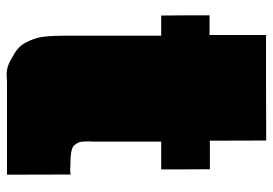

<svg xmlns="http://www.w3.org/2000/svg" viewBox="-136 -644 782 549"><g transform="rotate(90 254.5 -370.0)"><path d="M385.3 -243.2 384.8 -235.8Q384.8 -218.8 386 -210.7Q387.2 -202.6 396 -191.7Q404.8 -180.7 453.1 -180.7L466.3 -180.2Q473.6 -180.2 479.5 -181.6L480 0.5H212.9L196.3 1.5H190.9Q172.9 1.5 151.4 -10.3Q129.9 -22 119.4 -31Q108.9 -40 101.6 -54.2Q87.9 -80.6 85.2 -106.2Q82.5 -131.8 82.5 -169.9V-440.4H24.9L24.4 -508.8V-578.6H80.6V-740.2H231.4L382.3 -740.7L382.8 -579.6H464.4L464.8 -509.8V-440.4H385.3Z"/></g></svg>

Font: Bowlby One
Style: Regular
Weight: 400
Designer: vernon adams
Foundry: vernon adams
Version: Version 1.001